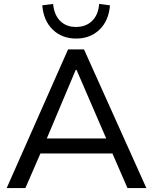

<svg xmlns="http://www.w3.org/2000/svg" viewBox="-20 -956 778 976"><path d="M14 0 326 -705H407L724 0H628L541 -200L581 -176H152L196 -200L109 0ZM365 -601 209 -231 185 -252H548L529 -231L369 -601ZM367 -760Q295 -760 248 -805.5Q201 -851 195 -929L250 -936Q255 -881 285.5 -850Q316 -819 366 -819Q417 -819 448.5 -850Q480 -881 484 -936L539 -929Q533 -851 486 -805.5Q439 -760 367 -760Z"/></svg>

Font: Mulish ExtraLight Medium
Style: Regular
Weight: 500
Version: Version 3.603